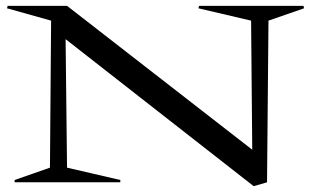

<svg xmlns="http://www.w3.org/2000/svg" viewBox="-20 -620 1058 653"><path d="M842.8 13.2 203.1 -486.8 208 -49.8 389.2 -7.8V0H29.8V-7.8L149.9 -49.8L153.8 -549.8L3.9 -591.8L5.9 -600.1H208L837.9 -110.8L834 -549.8L654.8 -591.8L657.2 -600.1H1012.2L1014.2 -591.8L893.1 -549.8L888.2 0Z"/></svg>

Font: Halibut Exp
Style: Regular
Weight: 400
Width: 7
Designer: Matteo Maggi
Foundry: Collletttivo
Version: Version 3.080 | FøM Fix